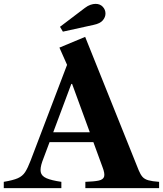

<svg xmlns="http://www.w3.org/2000/svg" viewBox="-40 -972 842 992"><path d="M-20.5 0V-32.5Q27.5 -40.5 52 -51.2Q76.5 -62 90 -83Q103.5 -104 118 -142L306.5 -637L267 -726L400 -781.5L676.5 -92.5Q685.5 -70.5 696.2 -58.2Q707 -46 726.8 -40.5Q746.5 -35 782 -32.5V0H401V-32.5Q446 -34 469.8 -39Q493.5 -44 498 -59.8Q502.5 -75.5 489.5 -109L442.5 -237.5H216L178.5 -137.5Q166.5 -103 170.5 -82.8Q174.5 -62.5 200 -51.2Q225.5 -40 277 -32.5V0ZM328.5 -538.5 235 -288.5H424L332.5 -538.5ZM285 -808.5 270 -833.5 398.5 -931Q413.5 -942.5 427.5 -947.2Q441.5 -952 454 -952Q477 -952 491 -937Q505 -922 505 -902Q505 -883.5 491.2 -867Q477.5 -850.5 444 -843.5Z"/></svg>

Font: Libre Caslon Text SemiBold
Style: Regular
Weight: 600
Designer: Pablo Impallari, Rodrigo Fuenzalida, Katja Schimmel
Foundry: Pablo Impallari, Rodrigo Fuenzalida
Version: Version 2.000